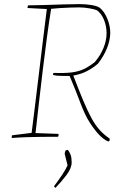

<svg xmlns="http://www.w3.org/2000/svg" viewBox="-20 -666 602 935"><path d="M37 6Q37 -2 38 -7L134 -19Q141 -72 149.5 -143Q158 -214 168 -295Q178 -376 188 -460Q198 -544 208 -622L114 -627Q114 -634 117 -640Q149 -640 195 -641.5Q241 -643 288 -644.5Q335 -646 368 -646Q397 -646 425 -641.5Q453 -637 466 -628Q489 -609 503 -574Q517 -539 517 -505Q516 -468 500.5 -430Q485 -392 457 -356Q434 -336 405 -320.5Q376 -305 337 -298Q364 -227 385 -177Q406 -127 424.5 -92.5Q443 -58 464.5 -34Q486 -10 514 9V18L509 23Q495 20 472 -0.5Q449 -21 419 -66Q394 -104 371 -166Q348 -228 319 -296Q296 -296 274 -296.5Q252 -297 238 -301Q238 -308 241 -311Q296 -309 330 -313.5Q364 -318 389 -330Q414 -342 442 -364Q469 -396 484 -432.5Q499 -469 499 -505Q499 -537 487 -568Q475 -599 452 -616Q444 -620 417.5 -625Q391 -630 364 -630Q346 -630 320 -629Q294 -628 269.5 -626.5Q245 -625 229 -623Q219 -562 208.5 -484Q198 -406 188 -322.5Q178 -239 169 -160Q160 -81 153 -18L265 -14Q265 -10 265 -7Q265 -4 263 0Q216 0 180 0.5Q144 1 110.5 2Q77 3 37 6ZM250 249Q249 248 246 245Q243 242 243 241Q265 212 283.5 184Q302 156 309 139L295 83Q296 76 299 67Q305 64 311 64Q319 75 324 88.5Q329 102 329 125Q329 153 304 186Q279 219 250 249Z"/></svg>

Font: Labrada Thin
Style: Italic
Weight: 100
Italic angle: -7°
Designer: Mercedes Jáuregui
Foundry: Omnibus-Type Team
Version: Version 1.000; ttfautohint (v1.8.4.7-5d5b)